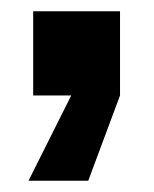

<svg xmlns="http://www.w3.org/2000/svg" viewBox="-20 -170 274 342"><path d="M39.1 0V-149.9H193.8V0L137.2 151.9H30.8L106.9 0Z"/></svg>

Font: TASA Orbiter Deck
Style: Bold
Weight: 700
Designer: Weizhong Zhang
Version: Version 1.000;Glyphs 3.1.2 (3151)